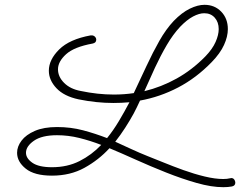

<svg xmlns="http://www.w3.org/2000/svg" viewBox="-20 -638 998 798"><path d="M908 140Q859 140 797.5 122.5Q736 105 670.5 79Q605 53 544 25.5Q483 -2 435 -22Q390 27 331 59.5Q272 92 196 92Q123 92 87 63Q51 34 51 -3Q51 -29 69.5 -53.5Q88 -78 125 -94Q162 -110 217 -110Q274 -110 325 -96.5Q376 -83 425 -64Q451 -96 474 -134.5Q497 -173 518 -213Q485 -210 451 -210Q381 -210 307 -225Q246 -238 214.5 -271.5Q183 -305 183 -344Q183 -390 226 -432.5Q269 -475 357 -491H361Q369 -491 374.5 -485.5Q380 -480 380 -473Q380 -460 365 -457Q288 -443 254.5 -412.5Q221 -382 221 -350Q221 -319 246.5 -293.5Q272 -268 315 -260Q386 -245 453 -245Q496 -245 536 -251Q563 -308 589 -364Q615 -420 642.5 -468.5Q670 -517 702 -551Q736 -586 769 -602Q802 -618 830 -618Q872 -618 899.5 -589.5Q927 -561 927 -517Q927 -486 911 -451Q895 -416 860 -380Q796 -314 720.5 -274.5Q645 -235 562 -220Q555 -205 548.5 -191.5Q542 -178 535 -165Q519 -136 500 -106.5Q481 -77 459 -49Q492 -34 525.5 -18.5Q559 -3 594 11Q620 21 659 37Q698 53 742.5 69Q787 85 830.5 95.5Q874 106 908 106Q924 106 936 103Q938 103 939 102.5Q940 102 941 102Q949 102 953.5 108Q958 114 958 121Q958 134 944 137Q928 140 908 140ZM729 -527Q699 -495 673 -450.5Q647 -406 624 -356.5Q601 -307 580 -259Q650 -276 714 -311.5Q778 -347 833 -403Q863 -434 876 -463.5Q889 -493 889 -517Q889 -546 872.5 -564.5Q856 -583 829 -583Q808 -583 782.5 -569.5Q757 -556 729 -527ZM88 -3Q88 20 114.5 38.5Q141 57 196 57Q260 57 310.5 31.5Q361 6 401 -36H400Q356 -53 310 -64.5Q264 -76 217 -76Q154 -76 121 -53Q88 -30 88 -3Z"/></svg>

Font: Meow Script
Style: Regular
Weight: 400
Designer: Robert E. Leuschke
Foundry: Robert E. Leuschke
Version: Version 1.010; ttfautohint (v1.8.3)